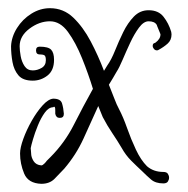

<svg xmlns="http://www.w3.org/2000/svg" viewBox="-20 -424 459 469"><path d="M81 25Q49 24 39 0Q29 -24 29 -49Q29 -63 37 -85Q45 -107 57.5 -129Q70 -151 84 -166.5Q98 -182 110 -183Q128 -183 131.5 -171.5Q135 -160 136 -146Q136 -136 126 -136Q117 -136 115 -146V-154Q115 -161 114 -162Q114 -162 113 -163Q112 -164 110 -162Q99 -162 89.5 -149Q80 -136 72.5 -117.5Q65 -99 60.5 -83.5Q56 -68 55 -62Q55 -59 55.5 -56.5Q56 -54 56 -50Q56 -40 62 -30.5Q68 -21 81 -20Q84 -20 88.5 -24.5Q93 -29 94 -31L103 -40Q138 -75 160.5 -119.5Q183 -164 207 -207Q196 -243 180.5 -281.5Q165 -320 146 -346Q127 -372 102 -372Q76 -372 52 -354Q28 -336 28 -311Q28 -301 30.5 -287Q33 -273 40 -262.5Q47 -252 60 -252Q71 -252 81.5 -258Q92 -264 92 -277Q92 -285 89.5 -288Q87 -291 77 -291Q68 -291 68 -301Q68 -310 77 -310Q98 -310 105 -302.5Q112 -295 112 -278Q112 -252 96 -239.5Q80 -227 60 -227Q36 -227 25 -240Q14 -253 10.5 -272.5Q7 -292 7 -311Q8 -334 21.5 -355.5Q35 -377 56.5 -390.5Q78 -404 102 -404Q135 -404 159 -381Q183 -358 201.5 -323Q220 -288 234 -251Q238 -258 242 -264Q252 -278 261 -300.5Q270 -323 281 -345.5Q292 -368 307 -383.5Q322 -399 343 -399Q367 -399 379.5 -383Q392 -367 398 -347Q398 -346 398.5 -344.5Q399 -343 399 -340Q399 -326 389.5 -317.5Q380 -309 367 -302Q366 -301 363 -301Q359 -301 356 -304.5Q353 -308 353 -312Q353 -318 358 -319L360 -320Q372 -329 372 -340L371 -343L364 -360L363 -363Q358 -372 343 -372Q331 -372 319.5 -356.5Q308 -341 298 -319.5Q288 -298 279.5 -278Q271 -258 265 -249Q261 -242 256 -233.5Q251 -225 246 -217Q253 -200 259 -184Q265 -168 271 -157Q281 -138 290.5 -111Q300 -84 312 -58.5Q324 -33 339 -18Q355 -4 379 -4Q387 -4 390 0.5Q393 5 393 10Q393 15 390 19.5Q387 24 379 24Q360 24 349 14.5Q338 5 327 -6Q314 -18 300.5 -31.5Q287 -45 277 -63Q267 -80 254.5 -98.5Q242 -117 231 -138L220 -165Q202 -125 184 -85.5Q166 -46 137 -12Q125 1 113 13Q101 25 81 25Z"/></svg>

Font: Ruge Boogie
Style: Regular
Weight: 400
Designer: Robert E. Leuschke
Foundry: Robert E. Leuschke
Version: Version 1.010; ttfautohint (v1.8.3)